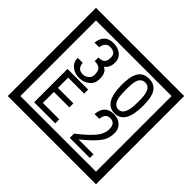

<svg xmlns="http://www.w3.org/2000/svg" viewBox="-230 -1243 1616 1616"><g transform="rotate(45 577.5 -435.0)"><path d="M1103 90H53V-960H1103ZM1028 15V-885H128V15ZM499 -556Q499 -504 460.5 -473Q422 -442 369 -442Q314 -442 280 -471Q242 -502 242 -554H301Q307 -485 370 -485Q398 -485 421 -504.5Q444 -524 444 -552Q444 -597 426 -616Q408 -635 363 -635V-679Q405 -679 421.5 -696Q438 -713 438 -754Q438 -812 369 -812Q318 -812 306 -744H251Q264 -855 368 -855Q419 -855 454 -829Q493 -800 493 -750Q493 -685 451 -658Q475 -642 483 -630Q499 -605 499 -556ZM917 -656Q917 -442 791 -442Q664 -442 664 -656Q664 -744 685 -789Q714 -855 791 -855Q868 -855 897 -789Q917 -745 917 -656ZM864 -656Q864 -723 855 -752Q840 -809 791 -809Q742 -809 726 -752Q718 -723 718 -656Q718 -587 726 -553Q742 -488 791 -488Q839 -488 855 -554Q864 -587 864 -656ZM498 -30H247V-427H493V-379H303V-257H487V-209H303V-78H498ZM910 -30H671V-81Q792 -173 832 -238Q855 -276 855 -319Q855 -389 795 -389Q740 -389 733 -319H677Q685 -435 795 -435Q843 -435 876.5 -405Q910 -375 910 -327Q910 -271 886 -229Q848 -165 732 -73H910Z"/></g></svg>

Font: Unicode BMP Fallback SIL
Style: Regular
Weight: 400
Foundry: NRSI, SIL International
Version: Version 5.1 Based on Unicode 5.1